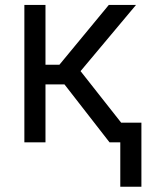

<svg xmlns="http://www.w3.org/2000/svg" viewBox="-20 -565 627 762"><path d="M76.7 0H160.5V-230.1H235.8L414.8 0H457.4V176.1H541.2V-78.1H460.9L299.7 -282.7L519.9 -545.5H411.9L215.9 -308.2H160.5V-545.5H76.7Z"/></svg>

Font: Magic Ui Pro
Style: Regular
Weight: 400
Designer: Stefan Endress, Andreas Faust
Version: Version 1.000;FEAKit 1.0